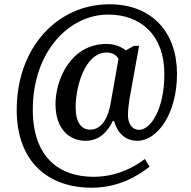

<svg xmlns="http://www.w3.org/2000/svg" viewBox="-20 -734 893 896"><path d="M407 142C526 142 614 94 678 44L656 8C601 50 520 91 416 91C256 91 133 -1 133 -222C133 -493 302 -666 485 -666C638 -666 747 -569 747 -389C747 -222 682 -128 629 -128C603 -128 577 -148 577 -199C577 -221 582 -256 584 -270L629 -520H605L567 -499C549 -514 516 -529 477 -529C311 -529 239 -364 239 -248C239 -133 303 -77 379 -77C444 -77 481 -118 507 -170H512C530 -108 568 -77 622 -77C711 -77 806 -198 806 -390C806 -579 693 -714 491 -714C248 -714 58 -513 58 -221C58 25 209 142 407 142ZM401 -129C360 -129 333 -162 333 -234C333 -325 374 -489 479 -489C502 -489 525 -477 533 -459L496 -250C486 -193 459 -129 401 -129Z"/></svg>

Font: Noto Serif Ethiopic SemiCondensed Medium
Style: Regular
Weight: 500
Width: 4
Designer: Monotype Design Team
Foundry: Monotype Imaging Inc.
Version: Version 2.102